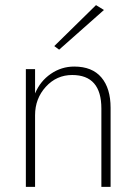

<svg xmlns="http://www.w3.org/2000/svg" viewBox="-20 -730 533 750"><path d="M386 -691 211 -536 192 -550 355 -710ZM376 -306Q376 -437 262 -437Q201 -437 159 -391Q117 -345 117 -280V0H81V-460H117V-365Q137 -413 178.5 -441.5Q220 -470 270 -470Q340 -470 376 -427.5Q412 -385 412 -309V0H376Z"/></svg>

Font: Renner
Style: Thin
Weight: 200
Version: Version 003.000 ; ttfautohint (v0.97) -l 8 -r 50 -G 200 -x 1